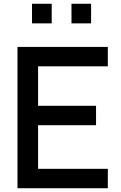

<svg xmlns="http://www.w3.org/2000/svg" viewBox="-20 -999 644 1019"><path d="M254.4 -979V-875H149.9V-979ZM463.4 -979V-875H359.4V-979ZM552.2 -647H182.1V-437.5H489.7V-334.5H182.1V-103H552.2V0H72.8V-750H552.2Z"/></svg>

Font: Manrope3 Semibold
Style: Regular
Weight: 600
Width: 4
Designer: Mikhail Sharanda
Foundry: Mikhail Sharanda
Version: Version 3.000;PS 003.000;hotconv 1.0.88;makeotf.lib2.5.64775